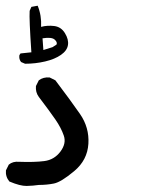

<svg xmlns="http://www.w3.org/2000/svg" viewBox="-32 -459 552 656"><path d="M100.6 172.9Q81.1 175.8 59.1 176.3Q37.1 176.8 0 161.1Q-13.7 144.5 -11.7 123L-2 103.5Q11.7 91.8 33.2 93.8Q85.9 95.7 119.6 91.3Q153.3 86.9 174.3 59.1Q195.3 31.2 186 4.4Q176.8 -22.5 157.2 -50.8Q137.7 -79.1 100.6 -127.9Q88.9 -143.6 90.8 -165L100.6 -184.6Q116.2 -196.3 137.7 -194.3L157.2 -184.6Q209 -116.2 241.2 -69.8Q273.4 -23.4 270 32.2Q266.6 87.9 221.7 125.5Q176.8 163.1 152.3 168Q127.9 172.9 100.6 172.9ZM53.7 -241.2 40 -247.1Q32.2 -256.8 34.2 -270.5L38.1 -276.4L75.2 -280.3Q67.4 -394.5 69.3 -421.9L75.2 -435.5L96.7 -439.5Q110.4 -406.2 108.4 -367.2Q129.9 -373 153.3 -370.1Q176.8 -367.2 189.9 -345.7Q203.1 -324.2 200.2 -305.2Q197.3 -286.1 176.3 -271.5Q155.3 -256.8 122.1 -249Q88.9 -241.2 53.7 -241.2ZM147.5 -297.9 161.1 -306.6Q165 -314.5 154.8 -323.7Q144.5 -333 113.3 -328.1L116.2 -288.1Z"/></svg>

Font: JasonHandwriting1
Style: Regular
Weight: 400
Version: Version 1.48.20